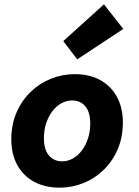

<svg xmlns="http://www.w3.org/2000/svg" viewBox="-20 -851 640 883"><path d="M255 12Q186 12 136 -15.5Q86 -43 59 -93Q32 -143 32 -210Q32 -278 56 -333.5Q80 -389 121 -428.5Q162 -468 214.5 -489Q267 -510 323 -510Q392 -510 441.5 -482.5Q491 -455 518 -405Q545 -355 545 -288Q545 -220 521.5 -165Q498 -110 457 -70Q416 -30 363.5 -9Q311 12 255 12ZM266 -109Q291 -109 314 -121.5Q337 -134 355 -157Q373 -180 384 -212.5Q395 -245 395 -283Q395 -335 372.5 -362Q350 -389 311 -389Q287 -389 263.5 -376.5Q240 -364 222 -341Q204 -318 193 -286Q182 -254 182 -215Q182 -163 205 -136Q228 -109 266 -109ZM335 -578 271 -662 458 -831 547 -718Z"/></svg>

Font: Source Code Pro ExtraLight ExtraBold
Style: Italic
Weight: 800
Italic angle: -11°
Monospace: yes
Version: Version 1.016;hotconv 1.0.116;makeotfexe 2.5.65601